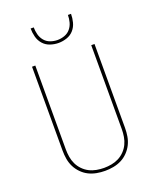

<svg xmlns="http://www.w3.org/2000/svg" viewBox="-172 -1054 944 1161"><g transform="rotate(-20 300.0 -473.5)"><path d="M300 8Q273 8 246 3Q219 -2 195 -14Q171 -26 151.5 -46Q132 -66 120 -90Q108 -114 103.5 -141Q99 -168 99 -195V-735H120V-195Q120 -171 124 -146.5Q128 -122 138.5 -100Q149 -78 166.5 -60Q184 -42 205.5 -31Q227 -20 251.5 -15.5Q276 -11 300 -11Q324 -11 348.5 -15.5Q373 -20 394.5 -31Q416 -42 433.5 -60Q451 -78 461.5 -100Q472 -122 476 -146.5Q480 -171 480 -195V-735H501V-195Q501 -168 496.5 -141Q492 -114 480 -90Q468 -66 448.5 -46Q429 -26 405 -14Q381 -2 354 3Q327 8 300 8ZM300 -815Q273 -815 246.5 -824Q220 -833 202 -853.5Q184 -874 177 -901Q170 -928 170 -955H190Q190 -932 196 -909Q202 -886 217 -868Q232 -850 254.5 -842Q277 -834 300 -834Q323 -834 345.5 -842Q368 -850 383 -868Q398 -886 404 -909Q410 -932 410 -955H430Q430 -928 423 -901Q416 -874 398 -853.5Q380 -833 353.5 -824Q327 -815 300 -815Z"/></g></svg>

Font: Zed Sans Thin Extended
Style: Regular
Weight: 100
Width: 7
Designer: Belleve Invis
Foundry: Belleve Invis
Version: Version 1.0.0; ttfautohint (v1.8.4)